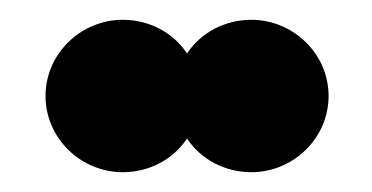

<svg xmlns="http://www.w3.org/2000/svg" viewBox="-20 -711 376 194"><path d="M26 -614C26 -571 62 -537 104 -537C131 -537 155 -550 169 -571C183 -550 207 -537 234 -537C276 -537 312 -571 312 -614C312 -657 276 -691 234 -691C207 -691 183 -678 169 -657C155 -678 131 -691 104 -691C62 -691 26 -657 26 -614Z"/></svg>

Font: Charger Sport
Style: UltExt
Weight: 1000
Designer: Jasper
Foundry: Cannot Into Space Fonts
Version: Version 1.1